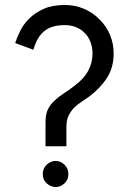

<svg xmlns="http://www.w3.org/2000/svg" viewBox="-20 -752 492 772"><path d="M247 -164H163V-261Q163 -293 173 -313Q183 -333 200 -348Q217 -364 238 -377.5Q259 -391 282 -409Q318 -436 335 -468Q352 -500 352 -537Q352 -562 343.5 -584Q335 -606 319 -621Q305 -635 285 -643Q265 -651 241 -651Q207 -651 184 -642Q161 -633 146 -615Q135 -603 127.5 -587.5Q120 -572 114 -552Q96 -559 77.5 -565.5Q59 -572 41 -579Q48 -601 61 -627.5Q74 -654 97 -677Q120 -700 155 -716Q190 -732 241 -732Q282 -732 318 -716.5Q354 -701 380 -674Q407 -648 422 -612.5Q437 -577 437 -537Q437 -481 410.5 -439.5Q384 -398 339 -364Q325 -354 309 -343.5Q293 -333 279 -320Q265 -306 256 -287.5Q247 -269 247 -242ZM255 -52Q255 -29 239 -14.5Q223 0 204 0Q184 0 168 -14.5Q152 -29 152 -52Q152 -75 168 -90Q184 -105 204 -105Q223 -105 239 -90Q255 -75 255 -52Z"/></svg>

Font: Josefin Slab
Style: Bold
Weight: 700
Designer: Santiago Orozco
Foundry: Typemade
Version: Version 2.000